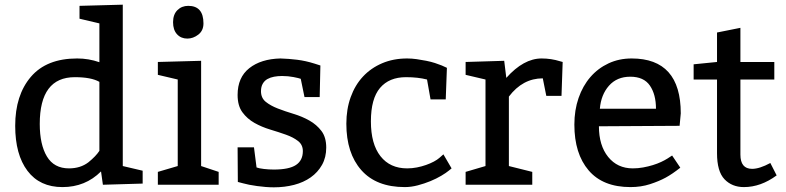

<svg xmlns="http://www.w3.org/2000/svg" viewBox="-20 -790 3361 821"><path d="M505 -770V-80L590 -60V-5L420 0L412 -57Q345 10 247 10Q150 10 97.5 -59.5Q45 -129 45 -252Q45 -383 112 -461.5Q179 -540 310 -540Q359 -540 405 -524V-690L320 -710V-765ZM405 -145V-440Q370 -460 300 -460Q150 -460 150 -260Q150 -172 180.5 -121Q211 -70 275 -70Q324 -70 358 -96Q390 -122 405 -145Z M785 -765Q850 -765 850 -690Q850 -659 828 -642Q806 -625 781 -625Q754 -625 737 -643.5Q720 -662 720 -695Q720 -728 738.5 -746.5Q757 -765 785 -765ZM840 -530V-80L915 -55V0H655V-55L740 -80V-450L655 -470V-525Z M996 -160H1066L1077 -74Q1087 -70 1108.5 -67.5Q1130 -65 1151 -65Q1216 -65 1245.5 -84.5Q1275 -104 1275 -144Q1275 -171 1254.5 -187Q1234 -203 1203 -214Q1172 -225 1135.5 -236Q1099 -247 1068 -264.5Q1037 -282 1016.5 -310Q996 -338 996 -384Q996 -459 1046 -498.5Q1096 -538 1179 -540Q1214 -539 1250.5 -534.5Q1287 -530 1325 -518L1350 -510L1347 -375H1282L1266 -453Q1258 -456 1235 -460.5Q1212 -465 1186 -465Q1168 -465 1152 -462Q1136 -459 1123.5 -452Q1111 -445 1103.5 -432Q1096 -419 1096 -400Q1096 -371 1116.5 -354.5Q1137 -338 1168 -326Q1199 -314 1235.5 -303Q1272 -292 1303 -274.5Q1334 -257 1354.5 -230Q1375 -203 1375 -159Q1375 -117 1357 -85Q1339 -53 1308.5 -31.5Q1278 -10 1237.5 0.5Q1197 11 1151 11Q1134 11 1115.5 9.5Q1097 8 1079 5.5Q1061 3 1045.5 0Q1030 -3 1020 -6L997 -12Z M1886 -365H1821L1806 -450Q1767 -460 1716 -460Q1644 -460 1605 -414Q1566 -368 1566 -271Q1566 -174 1607 -122Q1648 -70 1721 -70Q1742 -70 1762.5 -74Q1783 -78 1801.5 -84.5Q1820 -91 1835 -99Q1850 -107 1859 -115L1876 -130L1911 -70L1900 -61Q1888 -51 1867 -38.5Q1846 -26 1820.5 -15.5Q1795 -5 1766.5 2.5Q1738 10 1711 10Q1589 10 1525 -62.5Q1461 -135 1461 -261Q1461 -323 1479.5 -374.5Q1498 -426 1532 -462.5Q1566 -499 1614 -519.5Q1662 -540 1721 -540Q1741 -540 1762 -537Q1783 -534 1803 -530Q1823 -526 1840 -520.5Q1857 -515 1869 -510L1891 -500Z M2136 -530 2145 -457Q2219 -540 2296 -540Q2337 -540 2375 -528L2386 -525L2381 -380H2316L2301 -455Q2215 -455 2156 -377V-80L2256 -55V0H1971V-55L2056 -80V-450L1971 -470V-525Z M2886 -252 2541 -250Q2541 -168 2580.5 -119Q2620 -70 2686 -70Q2708 -70 2730 -74Q2752 -78 2771.5 -84Q2791 -90 2807 -97.5Q2823 -105 2834 -112L2854 -125L2889 -73Q2855 -46 2826.5 -30.5Q2798 -15 2759.5 -2.5Q2721 10 2676 10Q2558 10 2497 -61.5Q2436 -133 2436 -257Q2436 -319 2454 -371Q2472 -423 2504.5 -460.5Q2537 -498 2582 -519Q2627 -540 2681 -540Q2891 -540 2891 -305ZM2545 -325H2785Q2785 -386 2759 -424Q2733 -462 2675 -462Q2618 -462 2584 -423.5Q2550 -385 2545 -325Z M3146 -671V-525H3291V-450H3146V-129Q3146 -68 3196 -68Q3228 -68 3274 -93L3301 -40Q3233 10 3161 10Q3110 10 3078 -23.5Q3046 -57 3046 -135V-450H2946V-515L3046 -525V-651Z"/></svg>

Font: Bitter
Style: Regular
Weight: 400
Designer: Sol Matas
Foundry: Sol Matas
Version: Version 1.001